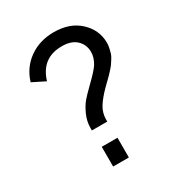

<svg xmlns="http://www.w3.org/2000/svg" viewBox="-178 -876 926 995"><g transform="rotate(-30 284.5 -378.5)"><path d="M207 -217V-230Q207 -272 224.5 -310Q242 -348 260.5 -369.5Q279 -391 312 -423Q371 -480 386 -504Q407 -538 407 -572Q407 -615 377 -644Q347 -673 290 -673Q169 -673 133 -554L57 -592Q80 -668 142.5 -712.5Q205 -757 290 -757Q386 -757 444 -702.5Q502 -648 502 -572Q502 -556 498.5 -540.5Q495 -525 491.5 -513Q488 -501 478 -485.5Q468 -470 463 -462.5Q458 -455 443.5 -439Q429 -423 424 -418Q419 -413 401.5 -396Q384 -379 381 -376Q341 -336 320 -302.5Q299 -269 299 -228V-217ZM209 0V-118H303V0Z"/></g></svg>

Font: Plus Jakarta Display
Style: Regular
Weight: 400
Designer: Gumpita Rahayu
Foundry: Tokotype Studio
Version: Version 1.000;hotconv 1.0.109;makeotfexe 2.5.65596